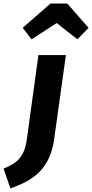

<svg xmlns="http://www.w3.org/2000/svg" viewBox="-120 -842 520 1084"><path d="M58 -620 200 -712 317 -620 380 -685 260 -822H165L8 -685ZM-61 222C67 176 162 115 186 -58L252 -531H97L31 -52C17 45 -24 79 -100 110Z"/></svg>

Font: Fira Sans
Style: Bold Italic
Weight: 700
Italic angle: -8°
Designer: bBox Type GmbH & Carrois Corporate GbR & Edenspiekermann AG
Foundry: bBox Type GmbH & Carrois Corporate GbR & Edenspiekermann AG
Version: Version 4.301;PS 004.301;hotconv 1.0.88;makeotf.lib2.5.64775